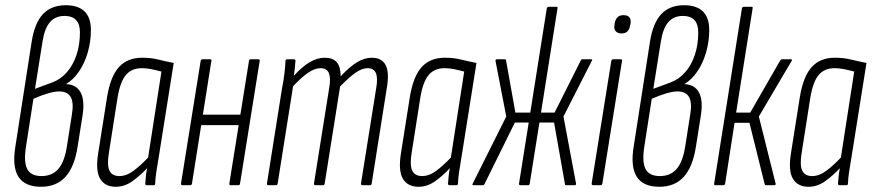

<svg xmlns="http://www.w3.org/2000/svg" viewBox="-20 -709 3342 735"><path d="M137 6Q75 6 50.5 -32.5Q26 -71 39 -149L101 -548Q112 -620 144 -654.5Q176 -689 232 -689Q279 -689 303.5 -665.5Q328 -642 328 -594Q328 -550 316 -508.5Q304 -467 282.5 -435.5Q261 -404 234 -388V-387Q273 -385 289 -354.5Q305 -324 296 -267L277 -147Q265 -70 230.5 -32Q196 6 137 6ZM139 -35Q180 -35 203.5 -62.5Q227 -90 236 -148L255 -269Q263 -315 251 -337Q239 -359 206 -359Q173 -359 108 -331L80 -151Q70 -90 84 -62.5Q98 -35 139 -35ZM114 -369 179 -393Q212 -405 236 -432.5Q260 -460 273 -499Q286 -538 286 -585Q286 -648 227 -648Q192 -648 171.5 -624.5Q151 -601 143 -551Z M423 6Q382 6 363.5 -24.5Q345 -55 356 -123L390 -338Q403 -417 435.5 -452.5Q468 -488 524 -488Q558 -488 586 -481Q614 -474 645 -468L589 -116Q582 -75 578.5 -51.5Q575 -28 574 -6Q574 0 568 0H542Q536 0 536 -6Q537 -20 538.5 -35Q540 -50 543 -65Q517 -37 487 -15.5Q457 6 423 6ZM437 -35Q464 -35 491.5 -55.5Q519 -76 547 -106L598 -435Q580 -440 560.5 -444Q541 -448 523 -448Q484 -448 462 -422Q440 -396 430 -335L397 -125Q389 -77 399 -56Q409 -35 437 -35Z M863 0Q857 0 858 -7L933 -475Q934 -482 939 -482H969Q975 -482 974 -475L899 -7Q898 0 893 0ZM679 0Q672 0 673 -7L748 -475Q749 -482 756 -482H785Q791 -482 789 -475L715 -7Q714 0 708 0ZM745 -230 751 -270H909L903 -230Z M1008 0Q1001 0 1002 -7L1059 -367Q1066 -402 1069 -429Q1072 -456 1073 -476Q1073 -482 1080 -482H1106Q1111 -482 1111 -476Q1110 -462 1108.5 -447Q1107 -432 1105 -419Q1138 -455 1166.5 -471.5Q1195 -488 1223 -488Q1254 -488 1269 -471Q1284 -454 1284 -417Q1318 -453 1346.5 -470.5Q1375 -488 1403 -488Q1441 -488 1456 -460.5Q1471 -433 1461 -374L1403 -7Q1402 0 1396 0H1368Q1361 0 1362 -7L1420 -371Q1427 -410 1419 -429Q1411 -448 1387 -448Q1366 -448 1341.5 -431Q1317 -414 1282 -378L1223 -7Q1222 0 1216 0H1188Q1181 0 1182 -7L1240 -371Q1247 -410 1239 -429Q1231 -448 1207 -448Q1186 -448 1161 -431.5Q1136 -415 1102 -379L1043 -7Q1042 0 1036 0Z M1582 6Q1541 6 1522.5 -24.5Q1504 -55 1515 -123L1549 -338Q1562 -417 1594.5 -452.5Q1627 -488 1683 -488Q1717 -488 1745 -481Q1773 -474 1804 -468L1748 -116Q1741 -75 1737.5 -51.5Q1734 -28 1733 -6Q1733 0 1727 0H1701Q1695 0 1695 -6Q1696 -20 1697.5 -35Q1699 -50 1702 -65Q1676 -37 1646 -15.5Q1616 6 1582 6ZM1596 -35Q1623 -35 1650.5 -55.5Q1678 -76 1706 -106L1757 -435Q1739 -440 1719.5 -444Q1700 -448 1682 -448Q1643 -448 1621 -422Q1599 -396 1589 -335L1556 -125Q1548 -77 1558 -56Q1568 -35 1596 -35Z M1792 0Q1789 0 1788.5 -2Q1788 -4 1790 -7L1918 -263L1877 -475Q1876 -479 1878 -480.5Q1880 -482 1882 -482H1912Q1917 -482 1917 -479L1953 -278H2010L2073 -676Q2075 -683 2080 -683H2110Q2116 -683 2114 -676L2051 -278H2103L2204 -479Q2205 -482 2210 -482H2243Q2250 -482 2245 -475L2137 -263L2185 -7Q2186 -4 2184.5 -2Q2183 0 2181 0H2148Q2143 0 2143 -3L2101 -240H2045L2008 -7Q2007 0 2002 0H1972Q1966 0 1967 -7L2004 -240H1951L1834 -3Q1832 0 1828 0Z M2252 0Q2244 0 2245 -7L2320 -475Q2321 -482 2328 -482H2356Q2359 -482 2360.5 -481Q2362 -480 2361 -475L2286 -7Q2285 0 2279 0ZM2359 -581Q2345 -581 2337.5 -589Q2330 -597 2332 -611L2333 -620Q2336 -635 2344 -643Q2352 -651 2367 -651Q2382 -651 2389 -643Q2396 -635 2394 -620L2392 -611Q2390 -597 2382 -589Q2374 -581 2359 -581Z M2504 6Q2442 6 2417.5 -32.5Q2393 -71 2406 -149L2468 -548Q2479 -620 2511 -654.5Q2543 -689 2599 -689Q2646 -689 2670.5 -665.5Q2695 -642 2695 -594Q2695 -550 2683 -508.5Q2671 -467 2649.5 -435.5Q2628 -404 2601 -388V-387Q2640 -385 2656 -354.5Q2672 -324 2663 -267L2644 -147Q2632 -70 2597.5 -32Q2563 6 2504 6ZM2506 -35Q2547 -35 2570.5 -62.5Q2594 -90 2603 -148L2622 -269Q2630 -315 2618 -337Q2606 -359 2573 -359Q2540 -359 2475 -331L2447 -151Q2437 -90 2451 -62.5Q2465 -35 2506 -35ZM2481 -369 2546 -393Q2579 -405 2603 -432.5Q2627 -460 2640 -499Q2653 -538 2653 -585Q2653 -648 2594 -648Q2559 -648 2538.5 -624.5Q2518 -601 2510 -551Z M3008 -482Q3011 -482 3011.5 -480Q3012 -478 3010 -475L2885 -263L2949 -7Q2951 0 2943 0H2913Q2908 0 2907 -5L2849 -239H2792L2756 -7Q2755 0 2749 0H2718Q2713 0 2714 -7L2820 -676Q2821 -683 2828 -683H2857Q2863 -683 2861 -676L2798 -278H2852L2967 -478Q2970 -482 2973 -482Z M3075 6Q3034 6 3015.5 -24.5Q2997 -55 3008 -123L3042 -338Q3055 -417 3087.5 -452.5Q3120 -488 3176 -488Q3210 -488 3238 -481Q3266 -474 3297 -468L3241 -116Q3234 -75 3230.5 -51.5Q3227 -28 3226 -6Q3226 0 3220 0H3194Q3188 0 3188 -6Q3189 -20 3190.5 -35Q3192 -50 3195 -65Q3169 -37 3139 -15.5Q3109 6 3075 6ZM3089 -35Q3116 -35 3143.5 -55.5Q3171 -76 3199 -106L3250 -435Q3232 -440 3212.5 -444Q3193 -448 3175 -448Q3136 -448 3114 -422Q3092 -396 3082 -335L3049 -125Q3041 -77 3051 -56Q3061 -35 3089 -35Z"/></svg>

Font: Sofia Sans Extra Condensed Light
Style: Italic
Weight: 300
Italic angle: -9°
Version: Version 4.100